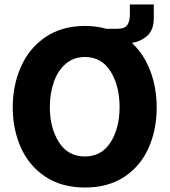

<svg xmlns="http://www.w3.org/2000/svg" viewBox="-20 -830 762 859"><path d="M681 -349Q681 -249 644.5 -167.5Q608 -86 535.5 -38.5Q463 9 361 9Q256 9 183 -39.5Q110 -88 73.5 -169.5Q37 -251 37 -350Q37 -449 74 -532Q111 -615 184 -664.5Q257 -714 361 -714Q410 -714 457 -701H496Q519 -701 532 -705Q545 -709 553 -724Q561 -739 561 -769V-810H668V-749Q668 -697 640 -671Q612 -645 570 -638Q624 -588 652.5 -512.5Q681 -437 681 -349ZM515 -351Q515 -445 475 -510Q435 -575 360 -575Q309 -575 273.5 -544Q238 -513 220.5 -462Q203 -411 203 -351Q203 -258 243.5 -194Q284 -130 360 -130Q434 -130 474.5 -193Q515 -256 515 -351Z"/></svg>

Font: Be Vietnam ExtraBold
Style: Regular
Weight: 800
Designer: Gabriel Lam
Foundry: TypeRant
Version: Version 4.000